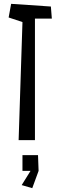

<svg xmlns="http://www.w3.org/2000/svg" viewBox="-20 -730 315 1000"><path d="M245 -696 250 -633H162V0H77L97 -615L25 -639L38 -710ZM97 78H178L181 160L148 250L93 234L139 160H97Z"/></svg>

Font: Bahiana
Style: Regular
Weight: 400
Designer: Pablo Cosgaya & Dani Raskovsky
Foundry: Pablo Cosgaya & Dani Raskovsky
Version: Version 1.005